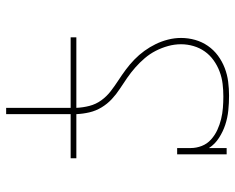

<svg xmlns="http://www.w3.org/2000/svg" viewBox="-92 -684 783 640"><g transform="rotate(-90 300.0 -363.5)"><path d="M302 8Q277 8 252.5 5.5Q228 3 205 -4.5Q182 -12 161 -25.5Q140 -39 127 -59V0H106V-165H127V-120Q127 -101 134 -83Q141 -65 155.5 -52Q170 -39 187.5 -31Q205 -23 223.5 -18.5Q242 -14 261 -12.5Q280 -11 299 -11Q320 -11 341 -13.5Q362 -16 382 -23.5Q402 -31 419.5 -43.5Q437 -56 449 -73Q461 -90 467 -110.5Q473 -131 473 -152Q473 -174 467 -195.5Q461 -217 451 -236.5Q441 -256 426.5 -273Q412 -290 395.5 -304.5Q379 -319 361 -331.5Q343 -344 324.5 -356Q306 -368 290 -383Q274 -398 262.5 -417Q251 -436 246 -457.5Q241 -479 240 -501H93V-520H240V-735H261V-520H496V-501H261Q262 -479 267.5 -457.5Q273 -436 286 -418Q299 -400 316.5 -386.5Q334 -373 352.5 -361Q371 -349 388.5 -336Q406 -323 422 -307.5Q438 -292 451 -274Q464 -256 473.5 -236.5Q483 -217 488.5 -195.5Q494 -174 494 -152Q494 -128 487.5 -105Q481 -82 467.5 -62.5Q454 -43 435 -29Q416 -15 394 -6.5Q372 2 348.5 5Q325 8 302 8Z"/></g></svg>

Font: Iosevka HT Thin Extended
Style: Regular
Weight: 100
Width: 7
Monospace: yes
Designer: Belleve Invis
Foundry: Belleve Invis
Version: Version 32.3.0; ttfautohint (v1.8.4)